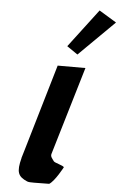

<svg xmlns="http://www.w3.org/2000/svg" viewBox="-70 -1172 764 1220"><g transform="rotate(5 312.5 -562.0)"><path d="M329.7 -881.2 398.5 -834.1 625 -1058 514.7 -1125.2ZM279.7 -753H456.7L289.4 -191C284.2 -173 296.8 -161.8 308.6 -145C315 -135.7 370.3 -124 375.1 -113C375.1 -113 326.7 -21.3 291.6 0C207.5 0 167.3 4.3 150.4 -3C90.5 -28.9 78.6 -57.6 102.1 -148L101.6 -148L107.1 -166.5C110 -176.7 113.2 -187.5 116.8 -199L117.1 -200Z"/></g></svg>

Font: Hussar
Style: BdOblThree
Weight: 700
Foundry: Cannot Into Space Fonts
Version: Version 2.00